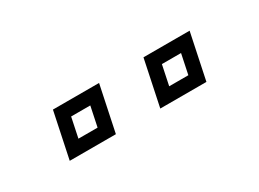

<svg xmlns="http://www.w3.org/2000/svg" viewBox="-22 -809 516 382"><g transform="rotate(-30 236.0 -618.5)"><path d="M276 -566 298 -671H404L382 -566ZM68 -566 90 -671H196L174 -566ZM105 -595.5H149L158.5 -641H114.5ZM313.5 -595.5H357.5L367 -641H323Z"/></g></svg>

Font: Tourney Condensed Regular
Style: Italic
Weight: 400
Width: 3
Italic angle: -12°
Designer: Tyler Finck
Foundry: Etcetera Type Co
Version: Version 1.010; ttfautohint (v1.8.3)